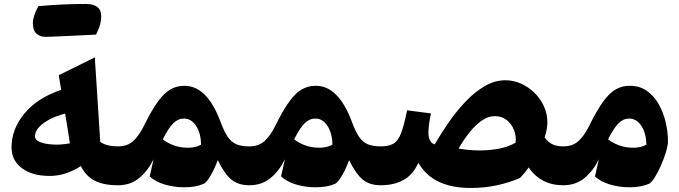

<svg xmlns="http://www.w3.org/2000/svg" viewBox="-20 -933 3419 967"><path d="M288.1 -480.5 275.9 -554.2 457.5 -644 484.9 -218.3Q517.1 -195.8 573.7 -195.8H574.2V0H573.7Q500.5 0 456.1 -23.4Q411.6 -46.9 387.2 -96.7Q311 -46.9 229.5 -46.9Q142.1 -46.9 90.1 -86.2Q38.1 -125.5 38.1 -190.4Q38.1 -282.7 103 -361.3Q168 -439.9 288.1 -480.5ZM308.1 -360.8Q267.1 -350.6 232.4 -333Q197.8 -315.4 177 -293.2Q156.2 -271 156.2 -246.6Q156.2 -225.6 187.7 -215.1Q219.2 -204.6 267.1 -204.6Q284.2 -204.6 301.3 -206.8Q318.4 -209 332 -210.9Q325.7 -252.9 320.1 -288.1Q314.5 -323.2 308.1 -360.8ZM173.3 -901.9Q292.5 -913.1 412.1 -913.1Q489.7 -913.1 489.7 -851.6Q489.7 -807.1 463.4 -758.8Q442.4 -757.8 416.7 -756.3Q391.1 -754.9 354.7 -753.4Q318.4 -752 275.4 -749.8Q232.4 -747.6 207 -747.6Q181.6 -747.6 163.6 -763.7Q145.5 -779.8 145.5 -815.7Q145.5 -851.6 173.3 -901.9Z M908.7 -501Q1023.4 -501 1091.3 -317.9Q1108.9 -270 1127.2 -243.4Q1145.5 -216.8 1171.1 -206.3Q1196.8 -195.8 1235.4 -195.8H1235.8V0H1235.4Q1181.2 0 1146.2 -27.8Q1111.3 -55.7 1076.7 -126.5Q1067.4 -100.1 1054.7 -74.5Q1042 -48.8 1029.1 -30.5Q1016.1 -12.2 1005.9 -7.3Q966.3 10.3 907.2 10.3Q856.9 10.3 809.8 -3.7Q762.7 -17.6 733.9 -44.4L753.4 -130.9Q726.1 -74.2 681.9 -37.1Q637.7 0 574.2 0Q563.5 0 558.1 -8.1Q552.7 -16.1 552.7 -38.6V-157.2Q552.7 -179.7 558.1 -187.7Q563.5 -195.8 574.2 -195.8Q622.1 -195.8 651.4 -223.1Q680.7 -250.5 703.6 -296.9Q742.7 -376.5 774.7 -420.7Q806.6 -464.8 838.6 -482.9Q870.6 -501 908.7 -501ZM906.2 -335.9Q876.5 -335.9 852.5 -312Q828.6 -288.1 799.8 -231.4Q821.3 -213.9 854 -201.4Q886.7 -189 926.3 -189Q966.3 -189 992.7 -204.6Q991.7 -262.2 967.5 -299.1Q943.4 -335.9 906.2 -335.9Z M1570.3 -501Q1685.1 -501 1752.9 -317.9Q1770.5 -270 1788.8 -243.4Q1807.1 -216.8 1832.8 -206.3Q1858.4 -195.8 1897 -195.8H1897.5V0H1897Q1842.8 0 1807.9 -27.8Q1772.9 -55.7 1738.3 -126.5Q1729 -100.1 1716.3 -74.5Q1703.6 -48.8 1690.7 -30.5Q1677.7 -12.2 1667.5 -7.3Q1627.9 10.3 1568.8 10.3Q1518.6 10.3 1471.4 -3.7Q1424.3 -17.6 1395.5 -44.4L1415 -130.9Q1387.7 -74.2 1343.5 -37.1Q1299.3 0 1235.8 0Q1225.1 0 1219.7 -8.1Q1214.4 -16.1 1214.4 -38.6V-157.2Q1214.4 -179.7 1219.7 -187.7Q1225.1 -195.8 1235.8 -195.8Q1283.7 -195.8 1313 -223.1Q1342.3 -250.5 1365.2 -296.9Q1404.3 -376.5 1436.3 -420.7Q1468.3 -464.8 1500.2 -482.9Q1532.2 -501 1570.3 -501ZM1567.9 -335.9Q1538.1 -335.9 1514.2 -312Q1490.2 -288.1 1461.4 -231.4Q1482.9 -213.9 1515.6 -201.4Q1548.3 -189 1587.9 -189Q1627.9 -189 1654.3 -204.6Q1653.3 -262.2 1629.2 -299.1Q1605 -335.9 1567.9 -335.9Z M2525.9 -528.8Q2565.9 -528.8 2603.8 -512Q2641.6 -495.1 2671.6 -465.8Q2701.7 -436.5 2719.2 -398.2Q2736.8 -359.9 2736.8 -317.4Q2736.8 -283.2 2723.1 -241.2Q2740.7 -215.8 2763.2 -205.8Q2785.6 -195.8 2816.4 -195.8H2816.9V0H2816.4Q2704.6 0 2642.6 -89.4Q2632.3 -74.7 2621.6 -61.8Q2610.8 -48.8 2599.6 -37.1Q2543.9 -12.7 2481.4 0.5Q2418.9 13.7 2351.6 13.7Q2258.3 13.7 2192.4 -16.4Q2126.5 -46.4 2086.9 -112.8Q2060.1 -52.7 2012 -26.4Q1963.9 0 1897.5 0Q1886.7 0 1881.3 -8.1Q1876 -16.1 1876 -38.6V-157.2Q1876 -179.7 1881.3 -187.7Q1886.7 -195.8 1897.5 -195.8Q1938.5 -195.8 1961.9 -209.7Q1985.4 -223.6 2000.2 -262.7Q2015.1 -301.8 2030.3 -377.4L2150.4 -361.8Q2145 -336.4 2141.4 -310.8Q2137.7 -285.2 2137.7 -265.1Q2137.7 -241.7 2145.5 -226.1Q2153.3 -210.4 2169.4 -206.1Q2201.7 -261.7 2241.2 -318.6Q2280.8 -375.5 2326.4 -423.1Q2372.1 -470.7 2422.1 -499.8Q2472.2 -528.8 2525.9 -528.8ZM2472.2 -348.1Q2439 -348.1 2406.5 -325.7Q2374 -303.2 2344.5 -266.1Q2314.9 -229 2289.6 -184.6Q2314 -180.7 2340.8 -178Q2367.7 -175.3 2393.1 -175.3Q2448.7 -175.3 2495.1 -184.6Q2541.5 -193.8 2577.1 -214.8Q2580.6 -248.5 2568.4 -279.1Q2556.2 -309.6 2531.5 -328.9Q2506.8 -348.1 2472.2 -348.1Z M3151.4 -501Q3200.7 -501 3237.1 -475.8Q3273.4 -450.7 3297.1 -409.2Q3320.8 -367.7 3332.5 -318.1Q3344.2 -268.6 3344.2 -219.7Q3344.2 -200.7 3334.2 -167.7Q3324.2 -134.8 3309.1 -100.1Q3293.9 -65.4 3277.6 -39.3Q3261.2 -13.2 3248.5 -7.3Q3207 10.3 3149.9 10.3Q3099.6 10.3 3052.5 -3.7Q3005.4 -17.6 2976.6 -44.4L2996.1 -130.9Q2968.8 -74.2 2924.6 -37.1Q2880.4 0 2816.9 0Q2806.2 0 2800.8 -8.1Q2795.4 -16.1 2795.4 -38.6V-157.2Q2795.4 -179.7 2800.8 -187.7Q2806.2 -195.8 2816.9 -195.8Q2864.7 -195.8 2894 -223.1Q2923.3 -250.5 2946.3 -296.9Q2985.4 -376.5 3017.3 -420.7Q3049.3 -464.8 3081.3 -482.9Q3113.3 -501 3151.4 -501ZM3148.9 -335.9Q3119.1 -335.9 3095.2 -312Q3071.3 -288.1 3042.5 -231.4Q3064 -213.9 3096.7 -201.4Q3129.4 -189 3168.9 -189Q3209 -189 3235.4 -204.6Q3234.4 -262.2 3210.2 -299.1Q3186 -335.9 3148.9 -335.9Z"/></svg>

Font: Pinar-DS4-FD ExtraBold
Style: Regular
Weight: 800
Designer: Amin Abedi
Version: Version 3.000